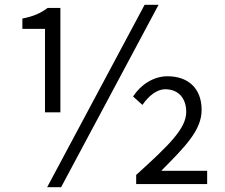

<svg xmlns="http://www.w3.org/2000/svg" viewBox="-20 -765 935 798"><path d="M167 -298H231V-732H178C148 -710 120 -697 73 -688V-645H167ZM176 13H234L639 -745H581ZM546 0H841V-55H650C748 -154 818 -223 818 -308C818 -400 760 -448 676 -448C618 -448 565 -413 533 -364L572 -329C597 -365 630 -394 667 -394C721 -394 754 -357 754 -300C754 -231 684 -163 546 -38Z"/></svg>

Font: ChiuKong Gothic MN Normal
Style: Regular
Weight: 350
Designer: Ryoko NISHIZUKA 西塚涼子 (kana, bopomofo & ideographs); Paul D. Hunt (Latin, Greek & Cyrillic); Sandoll Communications 산돌커뮤니
Foundry: Adobe
Version: Version 1.300